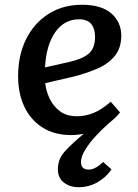

<svg xmlns="http://www.w3.org/2000/svg" viewBox="-20 -553 580 806"><path d="M56 -233Q56 -321 89.5 -388.5Q123 -456 183.5 -494.5Q244 -533 324 -533Q406 -533 447.5 -496.5Q489 -460 489 -404Q489 -350 460.5 -316.5Q432 -283 385.5 -263.5Q339 -244 287 -231L170 -204Q173 -172 188 -140Q203 -108 231 -86.5Q259 -65 303 -65Q338 -65 372 -78.5Q406 -92 445 -126L484 -81Q474 -68 457.5 -53Q441 -38 432 -31Q408 -10 382 18Q356 46 338 75Q320 104 320 128Q320 159 353 159Q367 159 383 150Q399 141 413 127L448 158Q426 191 389.5 212Q353 233 308 233Q275 233 249 214Q223 195 223 157Q223 114 253 81.5Q283 49 331 9Q320 11 306 12.5Q292 14 279 14Q208 14 158 -18Q108 -50 82 -105.5Q56 -161 56 -233ZM169 -270 271 -293Q325 -305 352 -327.5Q379 -350 379 -399Q379 -432 363 -452Q347 -472 312 -472Q250 -472 212 -418Q174 -364 169 -270Z"/></svg>

Font: Literata 7pt Medium
Style: Italic
Weight: 500
Italic angle: -2°
Designer: Latin by Veronika Burian and Jose Scaglione. Greek by Irene Vlachou. Cyrillic by Vera Evstafieva
Foundry: TypeTogether
Version: Version 3.002